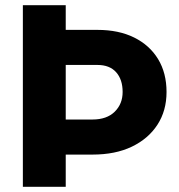

<svg xmlns="http://www.w3.org/2000/svg" viewBox="-20 -719 690 739"><path d="M186 -124V-259H336Q391 -259 421.5 -289Q452 -319 452 -365Q452 -413 427 -441Q402 -469 355 -469H186V-604H355Q437 -604 496.5 -574.5Q556 -545 588.5 -491.5Q621 -438 621 -365Q621 -293 586 -239Q551 -185 487.5 -154.5Q424 -124 336 -124ZM68 0V-699H233V0Z"/></svg>

Font: Azeret Mono Thin
Style: Regular
Weight: 100
Designer: Martin Vácha
Foundry: Displaay
Version: Version 1.002